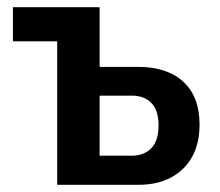

<svg xmlns="http://www.w3.org/2000/svg" viewBox="-20 -514 612 534"><path d="M139 0V-399H16V-494H257V-328H364Q445 -328 490 -286.5Q535 -245 535 -168Q535 -115 514.5 -78Q494 -41 456 -20.5Q418 0 365 0ZM257 -81H346Q381 -81 401 -102Q421 -123 421 -165Q421 -207 401 -227.5Q381 -248 347 -248H257Z"/></svg>

Font: Nunito Sans 10pt Condensed
Style: Bold
Weight: 700
Width: 3
Designer: Vernon Adams
Foundry: Vernon Adams
Version: Version 3.101;gftools[0.9.27]